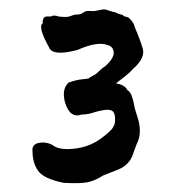

<svg xmlns="http://www.w3.org/2000/svg" viewBox="-20 -774 383 419"><path d="M158 -524Q133 -515 122 -550Q114 -580 130 -594Q148 -600 159.5 -601Q171 -602 172.5 -602.5Q174 -603 176 -605Q181 -608 190 -613Q203 -626 209 -629Q233 -650 227 -665Q225 -673 214 -676Q192 -684 149 -665Q100 -652 89 -667Q63 -713 72 -722Q74 -722 73 -728Q75 -739 84 -738H91Q97 -742 108 -738Q125 -736 131 -738L143 -742Q156 -742 161 -746Q166 -750 171 -750Q176 -750 180 -750Q185 -749 197 -752Q209 -755 214 -752L227 -748Q230 -748 234 -746Q238 -744 239.5 -743.5Q241 -743 243.5 -742.5Q246 -742 249 -741Q248 -740 250 -739Q252 -738 260 -736Q272 -726 274 -715Q286 -687 291.5 -668Q297 -649 274 -627Q272 -626 266 -619Q257 -610 233 -592Q253 -589 258 -577Q260 -577 264 -572Q270 -562 274 -538L282 -512Q290 -481 278 -459L271 -440Q264 -415 238 -404L205 -391Q188 -380 172 -376.5Q156 -373 119 -375Q75 -384 63 -401.5Q51 -419 51 -443Q48 -463 74 -463Q88 -463 100 -454Q115 -446 145.5 -450Q176 -454 200 -471.5Q224 -489 227 -497Q232 -503 231 -518Q230 -533 219 -534Q213 -536 189 -530Q173 -524 158 -524Z"/></svg>

Font: Caveat Brush
Style: Regular
Weight: 400
Designer: Pablo Impallari
Foundry: Creative Lab NY
Version: Version 1.096; ttfautohint (v1.3)